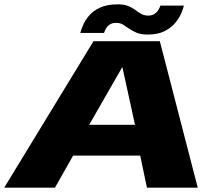

<svg xmlns="http://www.w3.org/2000/svg" viewBox="-34 -866 1024 886"><path d="M-14.5 0H219.5L303.5 -148H613L644 0H878.5L703.5 -676H397.5ZM377.5 -290 529.5 -555H531L589 -290ZM647.5 -706.5Q695 -706.5 726.5 -722.8Q758 -739 776.2 -762.2Q794.5 -785.5 803.5 -807.2Q812.5 -829 814.5 -840H706Q704 -832 697.2 -820.8Q690.5 -809.5 678.5 -801.8Q666.5 -794 651 -794Q632 -794 618.2 -801.5Q604.5 -809 590.8 -819.8Q577 -830.5 557.8 -838.2Q538.5 -846 508.5 -846Q459 -846 426.2 -830.2Q393.5 -814.5 375 -791.5Q356.5 -768.5 348 -747.2Q339.5 -726 336.5 -714H446Q448.5 -722 454.5 -733.2Q460.5 -744.5 472 -752.5Q483.5 -760.5 502.5 -760.5Q520.5 -760.5 534 -752.2Q547.5 -744 562.2 -733.5Q577 -723 596.8 -714.8Q616.5 -706.5 647.5 -706.5Z"/></svg>

Font: Anybody Expanded ExtraBold
Style: Italic
Weight: 800
Width: 7
Italic angle: -10°
Version: Version 1.113;gftools[0.9.25]